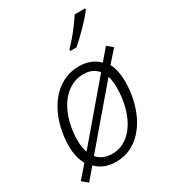

<svg xmlns="http://www.w3.org/2000/svg" viewBox="-199 -902 934 1041"><g transform="rotate(-30 268.5 -381.5)"><path d="M47 33 12 4 79 -73Q65 -97 58 -127Q51 -157 51 -192Q51 -248 63 -300Q75 -352 97.5 -396Q120 -440 152 -472.5Q184 -505 225 -523Q266 -541 314 -541Q353 -541 384 -528.5Q415 -516 437 -493L497 -564L532 -535L466 -461Q479 -438 485 -407.5Q491 -377 491 -344Q491 -291 480 -239.5Q469 -188 448 -143.5Q427 -99 395.5 -64.5Q364 -30 323 -10.5Q282 9 231 9Q191 9 160.5 -4Q130 -17 109 -39ZM236 -39Q271 -39 301.5 -53.5Q332 -68 356.5 -95Q381 -122 398.5 -159.5Q416 -197 425.5 -242.5Q435 -288 435 -341Q435 -361 432.5 -379.5Q430 -398 425 -411L142 -79Q157 -60 181 -49.5Q205 -39 236 -39ZM403 -453Q389 -470 367 -481Q345 -492 313 -492Q277 -492 245.5 -477.5Q214 -463 188.5 -436.5Q163 -410 145 -372.5Q127 -335 117 -290.5Q107 -246 107 -195Q107 -171 110.5 -151.5Q114 -132 119 -119ZM316 -646Q335 -665 358 -692Q381 -719 401.5 -747Q422 -775 436 -796H501V-788Q490 -773 472.5 -753Q455 -733 434.5 -712Q414 -691 393.5 -671.5Q373 -652 354 -636H316Z"/></g></svg>

Font: Noto Sans Display Light
Style: Italic
Weight: 300
Italic angle: -12°
Designer: Monotype Design Team
Foundry: Monotype Imaging Inc.
Version: Version 2.003